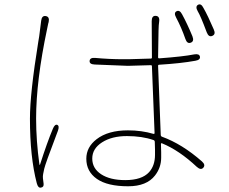

<svg xmlns="http://www.w3.org/2000/svg" viewBox="-20 -819 1040 872"><path d="M166 33Q153 36 147 13Q116 -106 116 -280Q116 -395 154 -630Q156 -642 158 -654L167 -725Q170 -749 188 -746Q206 -743 201 -719L199 -712Q196 -700 194 -688Q144 -452 144 -281Q144 -180 159 -72Q160 -67 162 -72Q194 -172 220 -234Q229 -256 240 -252Q251 -247 243 -225L234 -201Q186 -75 181 -53Q179 -41 176 -29Q174 -19 175 -9Q176 3 178 15Q180 31 166 33ZM562 27Q468 27 420 -6.5Q372 -40 372 -98Q372 -151 419 -187Q471 -227 561 -227Q623 -227 677 -211Q682 -210 682 -215L670 -518Q670 -523 665 -523L561 -520Q548 -520 535 -521L410 -526Q386 -527 387 -542Q388 -558 412 -556Q477 -550 539 -550Q551 -550 563 -550L665 -553Q670 -553 670 -558L669 -723Q669 -748 687 -747Q706 -746 703 -722L701 -704Q700 -692 700 -680L698 -559Q698 -554 703 -554Q812 -562 862 -572Q885 -576 888 -562Q891 -547 867 -543Q801 -531 703 -525Q698 -525 698 -520L710 -207Q710 -200 716 -198Q807 -165 897 -86Q915 -70 903 -57Q892 -45 874 -61Q794 -136 716 -168Q711 -170 711 -165L712 -127Q712 -115 712 -103Q712 -58 684 -22Q646 27 562 27ZM549 -1Q624 -1 657 -37Q684 -67 684 -116Q684 -128 684 -140L683 -174Q683 -181 677 -183Q625 -201 556.5 -201Q488 -201 443.5 -172.5Q399 -144 399 -99Q399 -54 439.5 -27.5Q480 -1 549 -1ZM846 -625Q830 -619 822 -642Q804 -694 780 -739Q768 -761 782 -768Q796 -775 807 -754Q830 -712 854 -654Q863 -631 846 -625ZM944 -656Q928 -649 919 -672Q891 -747 878 -768Q866 -789 879 -797Q893 -805 904 -783Q924 -748 951 -685Q961 -663 944 -656Z"/></svg>

Font: Resource Han Rounded JP ExtraLight
Style: Regular
Weight: 250
Designer: Cyano Hao (round all glyphs); Ryoko NISHIZUKA 西塚涼子 (kana, bopomofo & ideographs); Paul D. Hunt (Latin, Greek & Cyrillic)
Foundry: Cyano Hao
Version: 0.990